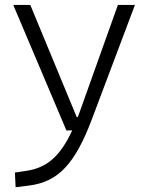

<svg xmlns="http://www.w3.org/2000/svg" viewBox="-20 -538 626 792"><path d="M44.4 234.4 102.1 227.1C218.8 211.4 288.6 140.6 358.9 -45.9L536.6 -517.6H466.3L306.6 -70.3C304.7 -64.9 302.7 -60.1 300.8 -55.2H296.4L105 -517.6H34.7L253.9 0H277.8C227.5 108.9 171.9 153.8 90.3 166.5L41.5 173.8Z"/></svg>

Font: Cascadia Code PL Light
Style: Regular
Weight: 300
Monospace: yes
Designer: Aaron Bell
Foundry: Saja Typeworks
Version: Version 2404.023